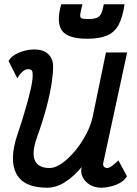

<svg xmlns="http://www.w3.org/2000/svg" viewBox="-20 -863 640 897"><path d="M61 -497 20 -578Q34 -603 69.5 -617.5Q105 -632 140 -632Q181 -632 204 -611.5Q227 -591 228 -556Q229 -528 222 -479Q215 -430 198 -365Q181 -300 153 -222Q127 -149 143 -113.5Q159 -78 212 -78Q232 -78 256.5 -92Q281 -106 305.5 -130.5Q330 -155 352 -186Q374 -217 390.5 -252Q407 -287 414 -322L475 -618H574L464 -109Q464 -106 462.5 -101.5Q461 -97 462 -92Q464 -85 469 -81.5Q474 -78 481 -78Q489 -78 499.5 -85Q510 -92 533 -114L573 -40Q560 -15 524 -0.5Q488 14 453 14Q422 14 398 -1Q374 -16 364 -40.5Q354 -65 365 -93L368 -90Q325 -38 283.5 -12Q242 14 201 14Q91 14 56.5 -51Q22 -116 61 -233Q83 -298 99.5 -355Q116 -412 125.5 -455.5Q135 -499 132 -525Q131 -533 125.5 -536.5Q120 -540 112 -540Q99 -540 85.5 -528.5Q72 -517 61 -497ZM388 -682Q297 -682 269.5 -720Q242 -758 266 -843H365Q357 -811 355 -796.5Q353 -782 360.5 -778Q368 -774 390 -774Q419 -774 433 -780Q447 -786 453.5 -801Q460 -816 465 -843H562Q553 -782 534 -747Q515 -712 480 -697Q445 -682 388 -682Z"/></svg>

Font: Victor Mono Thin
Style: Italic
Weight: 100
Italic angle: -12°
Monospace: yes
Designer: Rune Bjørnerås
Version: Version 1.561;gftools[0.9.30]